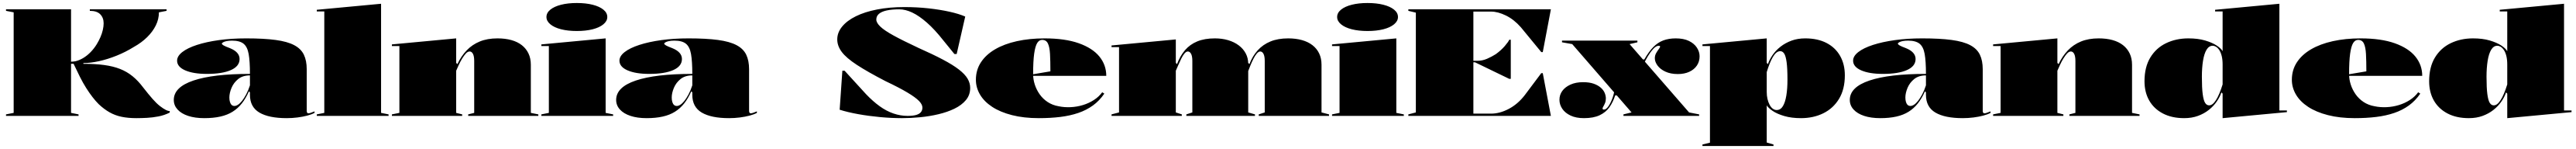

<svg xmlns="http://www.w3.org/2000/svg" viewBox="-20 -770 17150 990"><path d="M888 15Q833 15 789.5 6Q746 -3 709 -24Q672 -45 637 -78Q616 -99 595.5 -125.5Q575 -152 554 -185Q533 -218 512.5 -258.5Q492 -299 470 -346H453V-20L503 -10V0H20V-10L71 -20V-688L20 -698V-708H453V-360Q460 -360 467.5 -361Q475 -362 482 -363Q508 -369 534 -384.5Q560 -400 583 -423.5Q606 -447 624 -476Q638 -499 648.5 -523Q659 -547 664.5 -571Q670 -595 670 -615Q670 -652 647.5 -675Q625 -698 578 -698V-708H1089V-698L1038 -688Q1038 -643 1017.5 -601.5Q997 -560 960 -523.5Q923 -487 871 -458Q816 -424 756 -400Q696 -376 639 -363.5Q582 -351 535 -351V-346Q614 -346 673.5 -338Q733 -330 779 -312Q825 -294 862.5 -263.5Q900 -233 933 -189Q969 -143 995.5 -113Q1022 -83 1044.5 -65.5Q1067 -48 1087 -38Q1100 -32 1110 -32V-22Q1074 -4 1035 3.5Q996 11 958.5 13Q921 15 888 15Z M1619 -515Q1737 -515 1815 -504.5Q1893 -494 1938.5 -470Q1984 -446 2003 -406.5Q2022 -367 2022 -310V-34Q2022 -27 2024.5 -22Q2027 -17 2033 -17Q2039 -17 2049 -20.5Q2059 -24 2074 -30V-20Q2056 -10 2026 -2Q1996 6 1960.5 10.5Q1925 15 1889 15Q1770 15 1707 -22Q1644 -59 1644 -140Q1644 -142 1644 -143.5Q1644 -145 1644 -148.5Q1644 -152 1644 -157L1637 -163Q1617 -117 1590.5 -83.5Q1564 -50 1529 -28Q1494 -6 1447 4.5Q1400 15 1340 15Q1278 15 1232.5 0Q1187 -15 1162 -42.5Q1137 -70 1137 -106Q1137 -191 1268 -235Q1399 -279 1644 -279Q1644 -363 1635.5 -411Q1627 -459 1601.5 -479.5Q1576 -500 1525 -500Q1504 -500 1489 -497Q1474 -494 1465.5 -489Q1457 -484 1457 -480Q1457 -475 1469 -468Q1481 -461 1511 -450Q1575 -424 1575 -378Q1575 -330 1517.5 -304.5Q1460 -279 1357 -279Q1267 -279 1213 -302.5Q1159 -326 1159 -367Q1159 -397 1193.5 -424Q1228 -451 1291 -471.5Q1354 -492 1437.5 -503.5Q1521 -515 1619 -515ZM1644 -269Q1596 -269 1566 -245Q1536 -221 1521.5 -186.5Q1507 -152 1507 -122Q1507 -105 1511 -92Q1515 -79 1522.5 -72.5Q1530 -66 1541 -66Q1552 -66 1565 -74.5Q1578 -83 1591.5 -100Q1605 -117 1619 -143Q1633 -169 1644 -203Z M2517 -20 2567 -10V0H2089V-10L2139 -20V-694H2089V-705L2517 -745Z M3564 -10V0H3097V-10L3137 -20V-365Q3137 -397 3128.5 -412.5Q3120 -428 3107 -428Q3094 -428 3081.5 -414.5Q3069 -401 3056.5 -380.5Q3044 -360 3034 -338Q3024 -316 3017 -300V-20L3057 -10V0H2589V-10L2639 -20V-464H2589V-475L3017 -515V-352L3025 -344Q3050 -397 3087 -435.5Q3124 -474 3174.5 -494.5Q3225 -515 3292 -515Q3344 -515 3385 -503.5Q3426 -492 3454.5 -469.5Q3483 -447 3498.5 -414.5Q3514 -382 3514 -340V-20Z M3820 -564Q3761 -564 3715.5 -575.5Q3670 -587 3644 -608.5Q3618 -630 3618 -657Q3618 -685 3644 -706Q3670 -727 3715.5 -738.5Q3761 -750 3820 -750Q3880 -750 3925.5 -738.5Q3971 -727 3997 -706Q4023 -685 4023 -657Q4023 -630 3997 -608.5Q3971 -587 3925.5 -575.5Q3880 -564 3820 -564ZM3584 0V-10L3634 -20V-464H3584V-475L4012 -515V-20L4062 -10V0Z M4564 -515Q4682 -515 4760 -504.5Q4838 -494 4883.5 -470Q4929 -446 4948 -406.5Q4967 -367 4967 -310V-34Q4967 -27 4969.5 -22Q4972 -17 4978 -17Q4984 -17 4994 -20.5Q5004 -24 5019 -30V-20Q5001 -10 4971 -2Q4941 6 4905.5 10.5Q4870 15 4834 15Q4715 15 4652 -22Q4589 -59 4589 -140Q4589 -142 4589 -143.5Q4589 -145 4589 -148.5Q4589 -152 4589 -157L4582 -163Q4562 -117 4535.5 -83.5Q4509 -50 4474 -28Q4439 -6 4392 4.5Q4345 15 4285 15Q4223 15 4177.5 0Q4132 -15 4107 -42.5Q4082 -70 4082 -106Q4082 -191 4213 -235Q4344 -279 4589 -279Q4589 -363 4580.5 -411Q4572 -459 4546.5 -479.5Q4521 -500 4470 -500Q4449 -500 4434 -497Q4419 -494 4410.5 -489Q4402 -484 4402 -480Q4402 -475 4414 -468Q4426 -461 4456 -450Q4520 -424 4520 -378Q4520 -330 4462.5 -304.5Q4405 -279 4302 -279Q4212 -279 4158 -302.5Q4104 -326 4104 -367Q4104 -397 4138.5 -424Q4173 -451 4236 -471.5Q4299 -492 4382.5 -503.5Q4466 -515 4564 -515ZM4589 -269Q4541 -269 4511 -245Q4481 -221 4466.5 -186.5Q4452 -152 4452 -122Q4452 -105 4456 -92Q4460 -79 4467.5 -72.5Q4475 -66 4486 -66Q4497 -66 4510 -74.5Q4523 -83 4536.5 -100Q4550 -117 4564 -143Q4578 -169 4589 -203Z M5985 15Q5915 15 5839.5 8Q5764 1 5694 -11.5Q5624 -24 5570 -41L5588 -300H5603L5746 -144Q5791 -97 5836 -64.5Q5881 -32 5928 -16Q5975 0 6022 0Q6057 0 6078.5 -6Q6100 -12 6110.5 -24.5Q6121 -37 6121 -55Q6121 -76 6098 -99.5Q6075 -123 6021.5 -155Q5968 -187 5875 -231Q5755 -293 5684.5 -339Q5614 -385 5584 -425Q5554 -465 5554 -508Q5554 -554 5586.5 -593.5Q5619 -633 5678 -662Q5737 -691 5819 -707Q5901 -723 6000 -723Q6085 -723 6162 -714.5Q6239 -706 6302 -692Q6365 -678 6406 -660L6349 -411H6334L6259 -503Q6203 -574 6151 -619.5Q6099 -665 6053.5 -686.5Q6008 -708 5967 -708Q5917 -708 5883 -700.5Q5849 -693 5831.5 -678Q5814 -663 5814 -640Q5814 -619 5840.5 -593.5Q5867 -568 5928 -534.5Q5989 -501 6094 -452Q6191 -409 6257.5 -374Q6324 -339 6364 -308Q6404 -277 6421.5 -247.5Q6439 -218 6439 -186Q6439 -139 6410.5 -105Q6382 -71 6334.5 -48Q6287 -25 6227.5 -11Q6168 3 6105.5 9Q6043 15 5985 15Z M6934 -515Q7071 -515 7162.5 -482.5Q7254 -450 7299.5 -394Q7345 -338 7345 -266H6854V-276L6973 -296Q6973 -364 6970.5 -410.5Q6968 -457 6956.5 -481Q6945 -505 6918 -505Q6898 -505 6885 -484Q6872 -463 6865 -413.5Q6858 -364 6858 -276Q6858 -243 6869 -208.5Q6880 -174 6901.5 -143.5Q6923 -113 6955 -92Q6987 -71 7028 -64Q7066 -56 7108 -58Q7150 -60 7189.5 -72Q7229 -84 7262.5 -105.5Q7296 -127 7318 -157L7332 -148Q7300 -101 7256.5 -69.5Q7213 -38 7158.5 -19.5Q7104 -1 7038.5 7Q6973 15 6896 15Q6796 15 6717.5 -5Q6639 -25 6585.5 -60Q6532 -95 6504.5 -141.5Q6477 -188 6477 -240Q6477 -305 6510.5 -356Q6544 -407 6605 -442.5Q6666 -478 6750 -496.5Q6834 -515 6934 -515Z M7380 0V-10L7430 -23V-457H7380V-468L7808 -508V-352L7816 -344Q7836 -398 7869 -436.5Q7902 -475 7951 -495Q8000 -515 8068 -515Q8116 -515 8156.5 -503Q8197 -491 8227 -468.5Q8257 -446 8273.5 -415Q8290 -384 8290 -346V-23L8335 -10V0H7878V-10L7918 -23V-365Q7918 -397 7909.5 -412.5Q7901 -428 7888 -428Q7877 -428 7866 -415Q7855 -402 7845 -382Q7835 -362 7825.5 -340Q7816 -318 7808 -300V-23L7848 -10V0ZM8360 0V-10L8400 -23V-365Q8400 -397 8391.5 -412.5Q8383 -428 8370 -428Q8359 -428 8347 -414Q8335 -400 8324 -378Q8313 -356 8303.5 -332.5Q8294 -309 8287 -290V-355L8298 -344Q8318 -397 8353 -435.5Q8388 -474 8438 -494.5Q8488 -515 8556 -515Q8607 -515 8648 -503.5Q8689 -492 8718 -469.5Q8747 -447 8762.5 -414.5Q8778 -382 8778 -340V-23L8828 -10V0Z M9084 -564Q9025 -564 8979.5 -575.5Q8934 -587 8908 -608.5Q8882 -630 8882 -657Q8882 -685 8908 -706Q8934 -727 8979.5 -738.5Q9025 -750 9084 -750Q9144 -750 9189.5 -738.5Q9235 -727 9261 -706Q9287 -685 9287 -657Q9287 -630 9261 -608.5Q9235 -587 9189.5 -575.5Q9144 -564 9084 -564ZM8848 0V-10L8898 -20V-464H8848V-475L9276 -515V-20L9326 -10V0Z M9356 0V-10L9406 -23V-686L9356 -698V-708H10305L10251 -424H10241L10105 -589Q10059 -641 10005.5 -667Q9952 -693 9907 -693H9789V-366H9815Q9849 -366 9880 -379.5Q9911 -393 9938 -410Q9974 -436 9998 -464Q10022 -492 10028 -506H10038V-246H10028L9800 -356H9789V-15H9907Q9965 -15 10025.5 -47Q10086 -79 10132 -139L10241 -284H10251L10305 0Z M10788 0V-10L10842 -23L10447 -477L10379 -489V-500H10881V-489L10829 -477L11225 -23L11292 -10V0ZM10525 15Q10473 15 10436.5 -2Q10400 -19 10381 -47Q10362 -75 10362 -107Q10362 -140 10381 -166Q10400 -192 10435.5 -208Q10471 -224 10519 -224Q10561 -224 10589.5 -214Q10618 -204 10636.5 -188Q10655 -172 10663 -153Q10671 -134 10671 -116Q10671 -99 10665.5 -85.5Q10660 -72 10654.5 -63Q10649 -54 10649 -49Q10649 -42 10658 -42Q10672 -42 10686 -61Q10700 -80 10711.5 -109Q10723 -138 10728 -168L10750 -136H10733Q10719 -92 10695 -58Q10671 -24 10630 -4.5Q10589 15 10525 15ZM11150 -278Q11102 -278 11067.5 -294Q11033 -310 11015 -334.5Q10997 -359 10997 -383Q10997 -402 11006 -417.5Q11015 -433 11023.5 -444Q11032 -455 11032 -460Q11032 -466 11023 -466Q11006 -466 10987 -445.5Q10968 -425 10951.5 -397.5Q10935 -370 10924 -347L10908 -375H10927Q10956 -426 10986.5 -457Q11017 -488 11053.5 -501.5Q11090 -515 11136 -515Q11189 -515 11224 -498Q11259 -481 11277 -453.5Q11295 -426 11295 -396Q11295 -361 11277 -334.5Q11259 -308 11226.5 -293Q11194 -278 11150 -278Z M11314 200V190L11364 178V-464H11314V-475L11742 -515V-352L11750 -344Q11760 -374 11781 -404.5Q11802 -435 11834 -460Q11866 -485 11907 -500Q11948 -515 11998 -515Q12081 -515 12140 -484.5Q12199 -454 12230.5 -398.5Q12262 -343 12262 -270Q12262 -177 12223.5 -113.5Q12185 -50 12119 -17.5Q12053 15 11970 15Q11907 15 11859 1Q11811 -13 11781.5 -33Q11752 -53 11742 -70V177L11787 190V200ZM11808 -39Q11834 -39 11849.5 -64.5Q11865 -90 11872.5 -135.5Q11880 -181 11880 -240Q11880 -315 11874.5 -356Q11869 -397 11858.5 -413.5Q11848 -430 11832 -430Q11818 -430 11805.5 -419.5Q11793 -409 11782 -390Q11771 -371 11761 -346Q11751 -321 11742 -291V-159Q11742 -134 11747 -112.5Q11752 -91 11761 -74Q11770 -57 11782 -48Q11794 -39 11808 -39Z M12777 -515Q12895 -515 12973 -504.5Q13051 -494 13096.5 -470Q13142 -446 13161 -406.5Q13180 -367 13180 -310V-34Q13180 -27 13182.5 -22Q13185 -17 13191 -17Q13197 -17 13207 -20.5Q13217 -24 13232 -30V-20Q13214 -10 13184 -2Q13154 6 13118.5 10.5Q13083 15 13047 15Q12928 15 12865 -22Q12802 -59 12802 -140Q12802 -142 12802 -143.5Q12802 -145 12802 -148.5Q12802 -152 12802 -157L12795 -163Q12775 -117 12748.5 -83.5Q12722 -50 12687 -28Q12652 -6 12605 4.5Q12558 15 12498 15Q12436 15 12390.5 0Q12345 -15 12320 -42.5Q12295 -70 12295 -106Q12295 -191 12426 -235Q12557 -279 12802 -279Q12802 -363 12793.5 -411Q12785 -459 12759.5 -479.5Q12734 -500 12683 -500Q12662 -500 12647 -497Q12632 -494 12623.5 -489Q12615 -484 12615 -480Q12615 -475 12627 -468Q12639 -461 12669 -450Q12733 -424 12733 -378Q12733 -330 12675.5 -304.5Q12618 -279 12515 -279Q12425 -279 12371 -302.5Q12317 -326 12317 -367Q12317 -397 12351.5 -424Q12386 -451 12449 -471.5Q12512 -492 12595.5 -503.5Q12679 -515 12777 -515ZM12802 -269Q12754 -269 12724 -245Q12694 -221 12679.5 -186.5Q12665 -152 12665 -122Q12665 -105 12669 -92Q12673 -79 12680.5 -72.5Q12688 -66 12699 -66Q12710 -66 12723 -74.5Q12736 -83 12749.5 -100Q12763 -117 12777 -143Q12791 -169 12802 -203Z M14224 -10V0H13757V-10L13797 -20V-365Q13797 -397 13788.5 -412.5Q13780 -428 13767 -428Q13754 -428 13741.5 -414.5Q13729 -401 13716.5 -380.5Q13704 -360 13694 -338Q13684 -316 13677 -300V-20L13717 -10V0H13249V-10L13299 -20V-464H13249V-475L13677 -515V-352L13685 -344Q13710 -397 13747 -435.5Q13784 -474 13834.5 -494.5Q13885 -515 13952 -515Q14004 -515 14045 -503.5Q14086 -492 14114.5 -469.5Q14143 -447 14158.5 -414.5Q14174 -382 14174 -340V-20Z M15155 -745V-36H15205V-25L14777 15V-148L14769 -156Q14759 -126 14738 -95.5Q14717 -65 14685.5 -40Q14654 -15 14613 0Q14572 15 14521 15Q14439 15 14379.5 -16Q14320 -47 14288.5 -102Q14257 -157 14257 -230Q14257 -324 14295.5 -387.5Q14334 -451 14400.5 -483Q14467 -515 14549 -515Q14613 -515 14660.5 -501Q14708 -487 14737.5 -467.5Q14767 -448 14777 -430V-694H14727V-705ZM14711 -466Q14686 -466 14670 -439.5Q14654 -413 14646.5 -366Q14639 -319 14639 -260Q14639 -186 14644.5 -144.5Q14650 -103 14660.5 -86.5Q14671 -70 14687 -70Q14699 -70 14710 -78.5Q14721 -87 14732.5 -104.5Q14744 -122 14755 -148Q14766 -174 14777 -209V-341Q14777 -374 14771 -398Q14765 -422 14755 -437Q14745 -452 14733.5 -459Q14722 -466 14711 -466Z M15695 -515Q15832 -515 15923.5 -482.5Q16015 -450 16060.5 -394Q16106 -338 16106 -266H15615V-276L15734 -296Q15734 -364 15731.5 -410.5Q15729 -457 15717.5 -481Q15706 -505 15679 -505Q15659 -505 15646 -484Q15633 -463 15626 -413.5Q15619 -364 15619 -276Q15619 -243 15630 -208.5Q15641 -174 15662.5 -143.5Q15684 -113 15716 -92Q15748 -71 15789 -64Q15827 -56 15869 -58Q15911 -60 15950.5 -72Q15990 -84 16023.5 -105.5Q16057 -127 16079 -157L16093 -148Q16061 -101 16017.5 -69.5Q15974 -38 15919.5 -19.5Q15865 -1 15799.5 7Q15734 15 15657 15Q15557 15 15478.5 -5Q15400 -25 15346.5 -60Q15293 -95 15265.5 -141.5Q15238 -188 15238 -240Q15238 -305 15271.5 -356Q15305 -407 15366 -442.5Q15427 -478 15511 -496.5Q15595 -515 15695 -515Z M17050 -745V-36H17100V-25L16672 15V-148L16664 -156Q16654 -126 16633 -95.5Q16612 -65 16580.5 -40Q16549 -15 16508 0Q16467 15 16416 15Q16334 15 16274.5 -16Q16215 -47 16183.5 -102Q16152 -157 16152 -230Q16152 -324 16190.5 -387.5Q16229 -451 16295.5 -483Q16362 -515 16444 -515Q16508 -515 16555.5 -501Q16603 -487 16632.5 -467.5Q16662 -448 16672 -430V-694H16622V-705ZM16606 -466Q16581 -466 16565 -439.5Q16549 -413 16541.5 -366Q16534 -319 16534 -260Q16534 -186 16539.5 -144.5Q16545 -103 16555.5 -86.5Q16566 -70 16582 -70Q16594 -70 16605 -78.5Q16616 -87 16627.5 -104.5Q16639 -122 16650 -148Q16661 -174 16672 -209V-341Q16672 -374 16666 -398Q16660 -422 16650 -437Q16640 -452 16628.5 -459Q16617 -466 16606 -466Z"/></svg>

Font: Kalnia SemiExpanded
Style: Bold
Weight: 700
Width: 6
Designer: Frida Medrano
Foundry: Frida Medrano
Version: Version 1.105